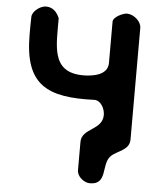

<svg xmlns="http://www.w3.org/2000/svg" viewBox="-59 -757 812 982"><g transform="rotate(5 347.5 -266.5)"><path d="M480 -180C480 -101 373 -104 373 -33V113C373 146 410 174 439 174C533 174 488 72 533 27C564 -4 627 -11 627 -67V-640C627 -675 586 -707 553 -707C534 -707 483 -684 483 -660V-447C483 -382 400 -373 357 -373C190 -373 208 -515 207 -653C194 -684 173 -707 137 -707C108 -707 67 -676 67 -647C66 -633 66 -570 66 -557C66 -299 181 -243 427 -253C461 -251 480 -210 480 -180Z"/></g></svg>

Font: Asimov Print
Style: Regular
Weight: 500
Designer: Google
Version: Version 2.000980: 2014